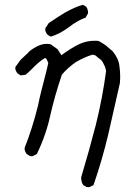

<svg xmlns="http://www.w3.org/2000/svg" viewBox="-20 -647 540 807"><path d="M344 139 330 131Q325 124 323 116Q321 106 321 99Q356 -18 383 -123Q411 -236 426 -349Q422 -368 417 -375Q410 -392 401 -398Q399 -399 393.5 -403.5Q388 -408 386 -410Q379 -417 368 -417Q335 -407 299 -386Q264 -362 240 -333Q210 -244 192 -165Q174 -80 135 0Q133 1 122 7Q116 11 106 9L92 0Q88 -5 85 -13Q82 -20 84 -27Q115 -104 140 -204Q145 -230 152.5 -260Q160 -290 169.5 -326.5Q179 -363 183 -383L175 -400L169 -403Q151 -393 127 -370Q111 -353 88 -333L67 -330L53 -339Q49 -344 46 -352Q43 -358 45 -366L67 -396L98 -425L103 -431Q120 -445 144 -456Q168 -466 193 -461L222 -440L238 -415Q279 -445 310 -460Q349 -479 394 -475Q416 -463 425 -456Q434 -448 454 -431Q479 -400 482 -369Q487 -332 484 -298Q478 -270 435 -82Q409 27 373 131Q371 132 366 134.5Q361 137 359 138Q353 141 344 139ZM193 -493 180 -501Q175 -506 172 -514Q169 -520 171 -529L185 -550Q232 -582 253 -594Q294 -617 328 -627L342 -619Q343 -618 345.5 -613.5Q348 -609 348 -606Q351 -600 350 -591L340 -573Q307 -562 267 -531Q229 -503 193 -493Z"/></svg>

Font: Yozai
Style: Regular
Weight: 400
Designer: LXGW / Y.OzVox
Foundry: LXGW / Y.OzVox
Version: Version 0.861;October 22, 2024